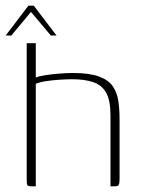

<svg xmlns="http://www.w3.org/2000/svg" viewBox="-27 -656 503 676"><path d="M84 0Q72 0 69.5 -4Q67 -8 67 -24V-504H99V-383Q111 -388 134 -391.5Q157 -395 183 -397Q209 -399 230 -399Q287 -399 320.5 -387Q354 -375 369.5 -353Q385 -331 389.5 -301.5Q394 -272 394 -235V-28Q394 -16 392.5 -9.5Q391 -3 387.5 -1.5Q384 0 375 0H362V-249Q362 -303 346.5 -330Q331 -357 300.5 -367Q270 -377 228 -377Q211 -377 185.5 -375.5Q160 -374 136.5 -370.5Q113 -367 99 -361V0ZM-7 -531 73 -636H92L172 -531H152L82 -614L13 -531Z"/></svg>

Font: Genos ExtraLight
Style: Regular
Weight: 250
Designer: Robert E. Leuschke
Foundry: Robert E. Leuschke
Version: Version 1.010